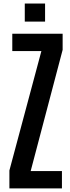

<svg xmlns="http://www.w3.org/2000/svg" viewBox="-20 -1047 389 1067"><path d="M32.2 0V-99.6L210 -763.2H48.3V-859.4H328.1V-770L150.4 -96.2H324.2V0ZM117.7 -926.8V-1027.3H230.5V-926.8Z"/></svg>

Font: Antonio SemiBold
Style: Regular
Weight: 600
Designer: Vernon Adams
Foundry: Vernon Adams
Version: Version 1.002